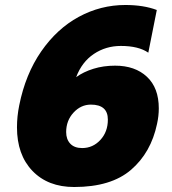

<svg xmlns="http://www.w3.org/2000/svg" viewBox="-20 -734 690 769"><path d="M48 -224Q48 -268 57 -312Q82 -437 145 -528Q208 -619 295.5 -666.5Q383 -714 482 -714Q555 -714 608 -694L574 -523Q535 -550 464 -550Q404 -550 356 -518Q308 -486 285 -425Q314 -446 354 -458.5Q394 -471 441 -471Q521 -471 568.5 -426.5Q616 -382 616 -300Q616 -269 609 -238Q585 -123 505 -54Q425 15 277 15Q172 15 110 -49.5Q48 -114 48 -224ZM412 -255Q412 -315 344 -315Q304 -315 274.5 -283Q245 -251 245 -205Q245 -176 261.5 -158.5Q278 -141 309 -141Q352 -141 382 -173.5Q412 -206 412 -255Z"/></svg>

Font: Readiness ExtraBold
Style: Italic
Weight: 800
Italic angle: -12°
Designer: Katatrad Team
Foundry: CadsonDemak
Version: Version 1.00;January 16, 2020;FontCreator 12.0.0.2550 64-bit